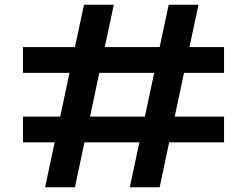

<svg xmlns="http://www.w3.org/2000/svg" viewBox="-20 -788 1040 808"><path d="M210 -189H76.7V-297.4H233.4L272.5 -481.4H76.7V-589.8H295.4L333.5 -768.1H459L420.9 -589.8H651.9L689.9 -768.1H815.4L777.3 -589.8H922.9V-481.4H754.4L715.3 -297.4H922.9V-189H691.9L651.9 0H526.4L566.4 -189H335.4L295.4 0H169.9ZM589.8 -297.4 628.9 -481.4H397.9L358.9 -297.4Z"/></svg>

Font: Krona One
Style: Regular
Weight: 400
Version: Version 1.003